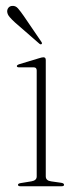

<svg xmlns="http://www.w3.org/2000/svg" viewBox="-20 -647 273 667"><path d="M139 -438.5V-34.5Q139 -19.5 157.5 -17L192.5 -12Q202.5 -10.5 202.5 -5Q202.5 0 194 0H50.5Q42.5 0 42.5 -5Q42.5 -9.5 52 -11L89 -17Q107.5 -20 107.5 -34V-402Q107.5 -413 97.5 -413H47Q38.5 -413 38.5 -417.5Q38.5 -421 47 -424L115 -444.5Q125.5 -448 131 -448Q139 -448 139 -438.5ZM62.5 -591.5 123.5 -502Q127.5 -496.5 124.5 -494Q121.5 -491.5 117 -495L32 -569Q21 -579 13.5 -587.8Q6 -596.5 5 -606Q4.5 -614 9.2 -620Q14 -626 22.5 -626.5Q34 -627.5 42.5 -617.8Q51 -608 62.5 -591.5Z"/></svg>

Font: Fraunces 72pt S000 Thin
Style: Regular
Weight: 100
Version: Version 1.000; ttfautohint (v1.8.3)